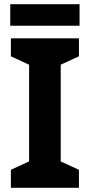

<svg xmlns="http://www.w3.org/2000/svg" viewBox="-20 -897 429 917"><path d="M357 0H32V-86L119 -126V-588L32 -628V-714H357V-628L270 -588V-126L357 -86ZM360 -877V-774H29V-877Z"/></svg>

Font: Noto Sans Balinese
Style: Regular
Weight: 400
Designer: Aditya Bayu, David Williams
Foundry: David Williams
Version: Version 2.003